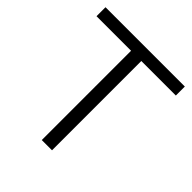

<svg xmlns="http://www.w3.org/2000/svg" viewBox="-190 -834 967 967"><g transform="rotate(45 294.0 -350.0)"><path d="M11 -636H257V0H330V-636H576V-700H11Z"/></g></svg>

Font: Malon Grotesk
Style: Regular
Weight: 400
Designer: Julieta Ulanovsky
Foundry: Julieta Ulanovsky
Version: Version 7.200